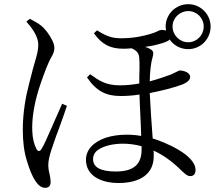

<svg xmlns="http://www.w3.org/2000/svg" viewBox="-20 -839 1040 918"><path d="M106 -736 123 -749C140 -740 159 -730 176 -717C196 -701 217 -673 230 -646C237 -632 240 -620 240 -609C240 -597 236 -584 228 -570C211 -542 191 -489 171 -430C151 -370 134 -296 134 -231C134 -178 143 -150 154 -127C158 -120 162 -117 166 -117C170 -117 174 -120 178 -126C189 -142 206 -182 226 -227C236 -250 246 -272 255 -293C264 -314 271 -330 277 -343L300 -333C291 -305 276 -263 261 -222C245 -181 233 -143 226 -123C216 -93 211 -69 211 -52C211 -36 213 -21 217 -7C220 7 222 20 222 31C222 50 213 59 196 59C161 59 133 12 108 -72C95 -114 89 -163 89 -218C89 -301 103 -378 119 -438C134 -498 141 -524 154 -568C160 -590 163 -609 163 -626C163 -665 133 -705 106 -736ZM657 -124V-140C627 -148 597 -152 568 -152C527 -152 479 -144 448 -122C433 -111 425 -96 425 -78C425 -39 461 -19 534 -19C621 -19 657 -55 657 -124ZM880 -786C839 -786 805 -753 805 -712C805 -671 839 -637 880 -637C921 -637 954 -671 954 -712C954 -753 921 -786 880 -786ZM429 -680 444 -694C483 -669 513 -656 557 -656C624 -656 668 -668 697 -676C714 -681 727 -686 734 -690C741 -694 748 -696 753 -696C760 -696 767 -695 774 -693C773 -700 772 -707 772 -712C772 -771 820 -819 880 -819C939 -819 987 -771 987 -712C987 -652 939 -604 880 -604C843 -604 811 -622 791 -650C784 -641 762 -634 736 -627C710 -620 685 -616 674 -615C683 -612 693 -608 702 -602C714 -594 715 -586 710 -567C701 -538 697 -497 696 -450C737 -461 773 -474 798 -483C811 -489 821 -494 827 -497C833 -500 837 -502 840 -502C855 -502 889 -494 889 -471C889 -459 880 -448 857 -437C814 -420 752 -405 696 -394C699 -329 705 -244 710 -177C737 -169 787 -150 833 -123C879 -96 915 -62 915 -26C915 -9 907 3 890 3C874 3 864 -9 849 -22C806 -65 761 -98 714 -119C715 -114 715 -110 715 -105C715 -100 715 -95 715 -92C715 -7 650 36 547 36C458 36 391 -2 391 -75C391 -124 428 -161 487 -181C516 -190 549 -195 585 -195C610 -195 633 -193 655 -189C654 -220 653 -253 651 -289C649 -325 648 -358 647 -387C616 -382 587 -380 556 -380C489 -380 441 -402 396 -469L411 -484C452 -455 484 -431 553 -431C588 -431 621 -435 646 -440C646 -463 646 -487 647 -510C647 -557 648 -578 634 -592C627 -599 619 -604 610 -608C597 -607 583 -606 570 -606C509 -606 468 -625 429 -680Z"/></svg>

Font: CJK Symbols
Style: Regular
Weight: 400
Designer: Ryoko NISHIZUKA 西塚涼子 (kana & ideographs); Frank Grießhammer (serif-style Latin); Paul D. Hunt (sans serif–style Latin); 
Foundry: Unicode
Version: Version 2.000;hotconv 1.1.0;makeotfexe 2.6.0